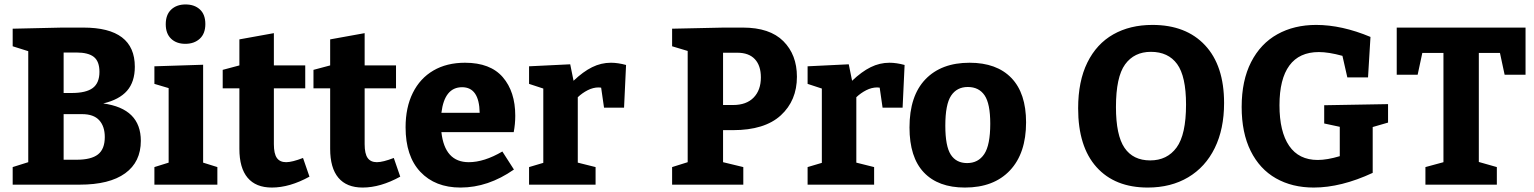

<svg xmlns="http://www.w3.org/2000/svg" viewBox="-20 -830 6897 863"><path d="M613 -197Q613 -102 542.5 -51Q472 0 338 0H37V-79L107 -101V-600L37 -622V-701L259 -706H355Q586 -706 586 -530Q586 -462 551 -422Q516 -382 444 -365Q613 -342 613 -197ZM323 -594H266V-412H302Q367 -412 397 -434.5Q427 -457 427 -507Q427 -554 402 -574Q377 -594 323 -594ZM451 -214Q451 -262 426 -289.5Q401 -317 349 -317H266V-112H324Q390 -112 420.5 -136Q451 -160 451 -214Z M725 -721Q725 -764 749.5 -787Q774 -810 814 -810Q854 -810 878.5 -787.5Q903 -765 903 -722Q903 -679 878 -656Q853 -633 813 -633Q773 -633 749 -656Q725 -679 725 -721ZM893 -99 957 -79V0H674V-79L738 -99V-434L674 -453V-532L893 -539Z M1371 -36Q1282 13 1202 13Q1130 13 1093 -31Q1056 -75 1056 -161V-433H981V-516L1056 -536V-653L1211 -681V-536H1352V-433H1211V-182Q1211 -139 1224.5 -120Q1238 -101 1266 -101Q1293 -101 1342 -120Z M1779 -36Q1690 13 1610 13Q1538 13 1501 -31Q1464 -75 1464 -161V-433H1389V-516L1464 -536V-653L1619 -681V-536H1760V-433H1619V-182Q1619 -139 1632.5 -120Q1646 -101 1674 -101Q1701 -101 1750 -120Z M2238 -149 2290 -68Q2174 13 2050 13Q1936 13 1869.5 -57.5Q1803 -128 1803 -258Q1803 -347 1835.5 -412.5Q1868 -478 1928 -513Q1988 -548 2070 -548Q2184 -548 2240 -483Q2296 -418 2296 -310Q2296 -272 2289 -236H1964Q1979 -101 2087 -101Q2156 -101 2238 -149ZM1964 -323H2136Q2134 -438 2057 -438Q1978 -438 1964 -323Z M2794 -538 2785 -346H2695L2682 -436Q2678 -437 2671 -437Q2646 -437 2621.5 -424.5Q2597 -412 2577 -393V-99L2657 -79V0H2358V-79L2422 -98V-432L2358 -453V-532L2543 -541L2558 -467Q2601 -508 2641.5 -528Q2682 -548 2726 -548Q2757 -548 2794 -538Z M3230 -245V-101L3321 -79V0H3001V-79L3071 -101V-601L3001 -622V-701L3233 -706H3319Q3440 -706 3501 -645Q3562 -584 3562 -485Q3562 -378 3489.5 -311.5Q3417 -245 3274 -245ZM3230 -593V-358H3275Q3335 -358 3367.5 -391.5Q3400 -425 3400 -482Q3400 -535 3373 -564Q3346 -593 3294 -593Z M4046 -538 4037 -346H3947L3934 -436Q3930 -437 3923 -437Q3898 -437 3873.5 -424.5Q3849 -412 3829 -393V-99L3909 -79V0H3610V-79L3674 -98V-432L3610 -453V-532L3795 -541L3810 -467Q3853 -508 3893.5 -528Q3934 -548 3978 -548Q4009 -548 4046 -538Z M4592 -280Q4592 -141 4519.5 -64Q4447 13 4317 13Q4197 13 4132.5 -55Q4068 -123 4068 -257Q4068 -399 4139.5 -473.5Q4211 -548 4338 -548Q4460 -548 4526 -479.5Q4592 -411 4592 -280ZM4229 -265Q4229 -173 4253.5 -135Q4278 -97 4327 -97Q4377 -97 4404 -137.5Q4431 -178 4431 -274Q4431 -364 4405.5 -401.5Q4380 -439 4330 -439Q4281 -439 4255 -400Q4229 -361 4229 -265Z M4826 -343Q4826 -465 4867.5 -549Q4909 -633 4984 -675.5Q5059 -718 5160 -718Q5311 -718 5396.5 -626.5Q5482 -535 5482 -367Q5482 -250 5440 -164.5Q5398 -79 5320.5 -33Q5243 13 5139 13Q4991 13 4908.5 -79Q4826 -171 4826 -343ZM5311 -360Q5311 -487 5271 -542Q5231 -597 5153 -597Q5078 -597 5037 -540.5Q4996 -484 4996 -349Q4996 -222 5034.5 -165.5Q5073 -109 5150 -109Q5226 -109 5268.5 -167Q5311 -225 5311 -360Z M6219 -279 6150 -259V-53Q6008 13 5885 13Q5788 13 5715 -28.5Q5642 -70 5601.5 -151.5Q5561 -233 5561 -349Q5561 -468 5603.5 -551Q5646 -634 5721.5 -676Q5797 -718 5896 -718Q6011 -718 6140 -664L6129 -482H6036L6014 -579Q5952 -596 5908 -596Q5820 -596 5775.5 -535.5Q5731 -475 5731 -357Q5731 -238 5774.5 -174.5Q5818 -111 5903 -111Q5945 -111 6002 -128V-260L5932 -275V-357L6219 -362Z M6258 -706H6837V-494H6743L6722 -592H6627V-102L6708 -79V0H6387V-79L6468 -101V-592H6373L6352 -494H6258Z"/></svg>

Font: Bitter Pro OGT
Style: Bold
Weight: 700
Designer: Sol Matas, and Bitter project Authors
Foundry: Sol Matas
Version: Version 2.110